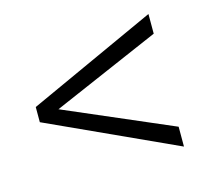

<svg xmlns="http://www.w3.org/2000/svg" viewBox="-70 -613 651 584"><g transform="rotate(-15 255.5 -320.5)"><path d="M441.9 -467.3 102.5 -320.3 441.9 -174.3V-111.8L37.6 -296.9V-344.7L441.9 -529.3Z"/></g></svg>

Font: Vazirmatn RD UI FD ExtraLight
Style: Regular
Weight: 200
Designer: Saber Rastikerdar
Foundry: Saber Rastikerdar
Version: Version 33.003